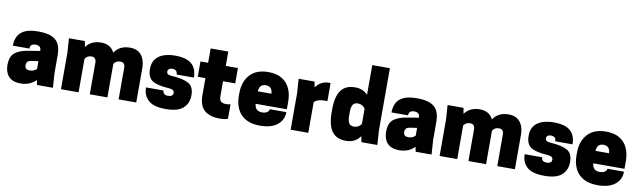

<svg xmlns="http://www.w3.org/2000/svg" viewBox="-45 -1380 6572 1974"><g transform="rotate(10 3241.5 -393.0)"><path d="M190 14Q129 14 92.5 -8.5Q56 -31 40.5 -68.5Q25 -106 25 -150Q25 -245 78 -282.5Q131 -320 220 -332L332 -350V-352Q332 -406 275 -406Q218 -406 218 -355H45Q45 -407 65 -450Q85 -493 136 -518.5Q187 -544 280 -544Q370 -544 421.5 -520.5Q473 -497 494.5 -451.5Q516 -406 516 -340V-150L526 0H360L350 -50Q288 14 190 14ZM260 -134Q304 -134 332 -163V-244Q296 -239 261.5 -233.5Q227 -228 217.5 -213.5Q208 -199 208 -177Q208 -161 219 -147.5Q230 -134 260 -134Z M1396 0H1212V-330Q1212 -386 1161 -386Q1119 -386 1095 -350V0H911V-330Q911 -386 860 -386Q818 -386 794 -350V0H610V-380L600 -530H766L777 -469Q831 -544 935 -544Q1035 -544 1074 -463Q1127 -544 1236 -544Q1294 -544 1329 -518.5Q1364 -493 1380 -451Q1396 -409 1396 -360Z M1705 14Q1577 14 1522.5 -37Q1468 -88 1468 -170H1651Q1651 -124 1705 -124Q1758 -124 1758 -163Q1758 -180 1746 -190Q1734 -200 1698 -203Q1575 -210 1525 -244.5Q1475 -279 1475 -364Q1475 -430 1506.5 -469.5Q1538 -509 1590.5 -526.5Q1643 -544 1705 -544Q1827 -544 1881 -495.5Q1935 -447 1935 -355H1755Q1755 -403 1705 -406Q1679 -406 1667 -395.5Q1655 -385 1655 -370Q1655 -350 1668 -342Q1681 -334 1713 -332Q1827 -325 1884.5 -293.5Q1942 -262 1942 -171Q1942 -86 1885.5 -36Q1829 14 1705 14Z M2265 14Q2165 14 2109 -34.5Q2053 -83 2053 -195V-370H1973V-530H2053V-680H2237V-530H2364V-370H2237V-215Q2237 -172 2256 -158Q2275 -144 2308 -144Q2320 -144 2334.5 -146Q2349 -148 2354 -150V0Q2332 14 2265 14Z M2688 14Q2598 14 2539 -19.5Q2480 -53 2451.5 -113Q2423 -173 2423 -250V-280Q2423 -397 2488.5 -470.5Q2554 -544 2682 -544Q2768 -544 2823.5 -510Q2879 -476 2906 -416.5Q2933 -357 2933 -280V-200H2607Q2612 -158 2632 -141Q2652 -124 2689 -124Q2719 -124 2739.5 -137.5Q2760 -151 2760 -170H2933Q2933 -88 2870 -37Q2807 14 2688 14ZM2749 -330Q2745 -406 2678 -406Q2611 -406 2607 -330Z M3192 0H3008V-380L2998 -530H3164L3175 -471Q3227 -544 3314 -544L3329 -543V-355H3299Q3254 -355 3227.5 -343.5Q3201 -332 3192 -320Z M3587 14Q3514 14 3471.5 -18.5Q3429 -51 3410.5 -109.5Q3392 -168 3392 -245V-285Q3392 -361 3410 -419.5Q3428 -478 3470.5 -511Q3513 -544 3587 -544Q3669 -544 3719 -490V-800H3903V-150L3913 0H3747L3735 -61Q3684 14 3587 14ZM3642 -144Q3692 -144 3719 -185V-345Q3692 -386 3642 -386Q3605 -386 3590 -360.5Q3575 -335 3575 -285V-245Q3575 -195 3590 -169.5Q3605 -144 3642 -144Z M4143 14Q4082 14 4045.5 -8.5Q4009 -31 3993.5 -68.5Q3978 -106 3978 -150Q3978 -245 4031 -282.5Q4084 -320 4173 -332L4285 -350V-352Q4285 -406 4228 -406Q4171 -406 4171 -355H3998Q3998 -407 4018 -450Q4038 -493 4089 -518.5Q4140 -544 4233 -544Q4323 -544 4374.5 -520.5Q4426 -497 4447.5 -451.5Q4469 -406 4469 -340V-150L4479 0H4313L4303 -50Q4241 14 4143 14ZM4213 -134Q4257 -134 4285 -163V-244Q4249 -239 4214.5 -233.5Q4180 -228 4170.5 -213.5Q4161 -199 4161 -177Q4161 -161 4172 -147.5Q4183 -134 4213 -134Z M5349 0H5165V-330Q5165 -386 5114 -386Q5072 -386 5048 -350V0H4864V-330Q4864 -386 4813 -386Q4771 -386 4747 -350V0H4563V-380L4553 -530H4719L4730 -469Q4784 -544 4888 -544Q4988 -544 5027 -463Q5080 -544 5189 -544Q5247 -544 5282 -518.5Q5317 -493 5333 -451Q5349 -409 5349 -360Z M5658 14Q5530 14 5475.5 -37Q5421 -88 5421 -170H5604Q5604 -124 5658 -124Q5711 -124 5711 -163Q5711 -180 5699 -190Q5687 -200 5651 -203Q5528 -210 5478 -244.5Q5428 -279 5428 -364Q5428 -430 5459.5 -469.5Q5491 -509 5543.5 -526.5Q5596 -544 5658 -544Q5780 -544 5834 -495.5Q5888 -447 5888 -355H5708Q5708 -403 5658 -406Q5632 -406 5620 -395.5Q5608 -385 5608 -370Q5608 -350 5621 -342Q5634 -334 5666 -332Q5780 -325 5837.5 -293.5Q5895 -262 5895 -171Q5895 -86 5838.5 -36Q5782 14 5658 14Z M6213 14Q6123 14 6064 -19.5Q6005 -53 5976.5 -113Q5948 -173 5948 -250V-280Q5948 -397 6013.5 -470.5Q6079 -544 6207 -544Q6293 -544 6348.5 -510Q6404 -476 6431 -416.5Q6458 -357 6458 -280V-200H6132Q6137 -158 6157 -141Q6177 -124 6214 -124Q6244 -124 6264.5 -137.5Q6285 -151 6285 -170H6458Q6458 -88 6395 -37Q6332 14 6213 14ZM6274 -330Q6270 -406 6203 -406Q6136 -406 6132 -330Z"/></g></svg>

Font: Tanohe Sans Black
Style: Regular
Weight: 900
Designer: Village Type and Design LLC & Cristiano Sobral
Foundry: Cooper Hewitt Smithsonian Design Museum
Version: Version 1.00;March 11, 2020;FontCreator 12.0.0.2522 64-bit; 